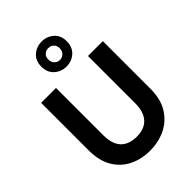

<svg xmlns="http://www.w3.org/2000/svg" viewBox="-279 -1098 1232 1232"><g transform="rotate(-45 337.0 -482.0)"><path d="M334 12Q257 12 194 -19Q131 -50 94 -112Q57 -174 57 -270V-700H192V-269Q192 -217 209 -181.5Q226 -146 259 -129Q292 -112 337 -112Q383 -112 415 -129Q447 -146 464.5 -181.5Q482 -217 482 -269V-700H617V-270Q617 -174 578.5 -112Q540 -50 476 -19Q412 12 334 12ZM337 -749Q290 -749 256 -779.5Q222 -810 222 -863Q222 -916 256 -946Q290 -976 337 -976Q385 -976 419 -946Q453 -916 453 -863Q453 -810 419 -779.5Q385 -749 337 -749ZM337 -809Q359 -809 374 -824Q389 -839 389 -863Q389 -888 374 -902Q359 -916 337 -916Q316 -916 301 -902Q286 -888 286 -863Q286 -839 301 -824Q316 -809 337 -809Z"/></g></svg>

Font: DM Sans 28pt
Style: Bold
Weight: 700
Version: Version 4.004;gftools[0.9.30]